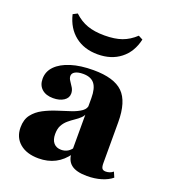

<svg xmlns="http://www.w3.org/2000/svg" viewBox="-121 -729 745 832"><g transform="rotate(20 251.0 -313.0)"><path d="M276.6 -209.7V-312.9Q276.6 -358.1 260.1 -378.6Q243.5 -399.2 208.1 -399.2Q184.7 -399.2 171.4 -391.9Q158.1 -384.7 158.1 -371.8Q158.1 -361.3 165.7 -350.4Q173.4 -339.5 180.6 -327.4Q187.9 -315.3 187.9 -300.8Q187.9 -280.6 169 -268.1Q150 -255.6 120.2 -255.6Q87.1 -255.6 68.1 -272.6Q49.2 -289.5 49.2 -319.4Q49.2 -353.2 73.4 -377.8Q97.6 -402.4 141.1 -416.1Q184.7 -429.8 244.4 -429.8Q339.5 -429.8 380.6 -389.5Q421.8 -349.2 421.8 -254V-209.7ZM150 11.3Q95.2 11.3 63.3 -15.7Q31.5 -42.7 31.5 -88.7Q31.5 -125 49.2 -148Q66.9 -171 94.8 -185.5Q122.6 -200 154 -210.1Q185.5 -220.2 213.7 -229.4Q241.9 -238.7 260.1 -251.6Q278.2 -264.5 278.2 -285.5L280.6 -247.6Q277.4 -232.3 266.1 -221.4Q254.8 -210.5 240.7 -201.2Q226.6 -191.9 212.9 -180.2Q199.2 -168.5 190.7 -152.8Q182.3 -137.1 182.3 -112.9Q182.3 -86.3 194.8 -71.8Q207.3 -57.3 229.8 -57.3Q246 -57.3 259.3 -64.9Q272.6 -72.6 283.1 -89.5L283.9 -58.1Q259.7 -23.4 226.2 -6Q192.7 11.3 150 11.3ZM421.8 -66.1Q421.8 -48.4 426.6 -41.5Q431.5 -34.7 443.5 -34.7Q452.4 -34.7 460.9 -37.5Q469.4 -40.3 477.4 -46.8L487.9 -22.6Q468.5 -6.5 438.7 2.4Q408.9 11.3 373.4 11.3Q323.4 11.3 300 -7.7Q276.6 -26.6 276.6 -66.9V-209.7H421.8ZM236.3 -500Q174.2 -500 132.3 -533.1Q90.3 -566.1 75.8 -626.6L96 -637.1Q124.2 -610.5 157.3 -598.8Q190.3 -587.1 236.3 -587.1Q283.9 -587.1 316.5 -598.8Q349.2 -610.5 377.4 -637.1L397.6 -626.6Q383.9 -566.1 341.5 -533.1Q299.2 -500 236.3 -500Z"/></g></svg>

Font: Playfair 5pt SemiExpanded Light Black
Style: Regular
Weight: 900
Version: Version 2.203